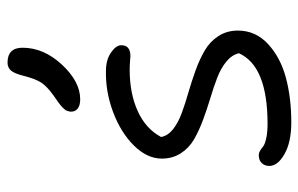

<svg xmlns="http://www.w3.org/2000/svg" viewBox="-166 -630 816 525"><g transform="rotate(-90 242.5 -367.0)"><path d="M233.9 -556.2Q217.8 -556.2 209 -562.7Q200.2 -569.3 200.2 -581.1Q200.2 -584.5 201.2 -587.9Q202.1 -591.3 203.1 -593.8Q204.1 -596.2 207 -599.4Q210 -602.5 211.7 -604.5Q213.4 -606.4 218 -610.1Q222.7 -613.8 225.3 -615.7Q228 -617.7 234.4 -622.1Q240.7 -626.5 244.1 -628.9Q270 -647.5 280 -663.3Q290 -679.2 297.9 -710Q304.2 -735.8 312.5 -745.4Q320.8 -754.9 334 -754.9Q375 -754.9 375 -713.9Q375 -655.8 328.6 -606Q282.2 -556.2 233.9 -556.2ZM170.9 21Q116.7 21 84.2 2.4Q51.8 -16.1 51.8 -39.1Q51.8 -51.8 59.6 -59.8Q67.4 -67.9 81.1 -67.9Q87.4 -67.9 93.5 -64.2Q99.6 -60.5 105.2 -55.9Q110.8 -51.3 127 -47.6Q143.1 -43.9 167 -43.9Q324.7 -43.9 359.9 -122.1Q355.5 -141.6 336.9 -156.7Q318.4 -171.9 292.7 -181.6Q267.1 -191.4 237.1 -200.4Q207 -209.5 178 -220.2Q148.9 -231 125 -244.6Q101.1 -258.3 86.4 -281Q71.8 -303.7 71.8 -333Q71.8 -373 107.4 -409.2Q143.1 -445.3 199.2 -466.3Q255.4 -487.3 313 -485.8Q342.8 -485.4 362.3 -471.7Q381.8 -458 381.8 -443.8Q381.8 -418.9 352.1 -418.9Q350.6 -418.9 338.4 -419.9Q326.2 -420.9 314.9 -420.9Q250 -420.9 201.7 -398.9Q153.3 -377 130.9 -335Q134.3 -316.4 152.3 -302.2Q170.4 -288.1 196.3 -278.6Q222.2 -269 252.7 -260.3Q283.2 -251.5 313 -240.7Q342.8 -230 367.2 -215.8Q391.6 -201.7 406.7 -178.5Q421.9 -155.3 421.9 -125Q421.9 -76.7 385.3 -42.7Q348.6 -8.8 293.5 6.1Q238.3 21 170.9 21Z"/></g></svg>

Font: Shantell Sans Bouncy
Style: Regular
Weight: 300
Designer: Stephen Nixon, Anya Danilova, Shantell Martin
Foundry: Arrow Type
Version: Version 1.006;[9816181b4]